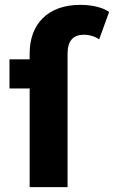

<svg xmlns="http://www.w3.org/2000/svg" viewBox="-20 -770 469 790"><path d="M310 -750C177 -750 102 -671 102 -550V-526H19V-406H102V0H258V-549C258 -602 281 -627 325 -627C349 -627 371 -620 388 -608L429 -721C400 -741 355 -750 310 -750Z"/></svg>

Font: AWKNG-Font
Style: Bold
Weight: 700
Designer: Awakening Church
Foundry: Awakening Church
Version: Version 1.700;PS 001.700;hotconv 1.0.88;makeotf.lib2.5.64775